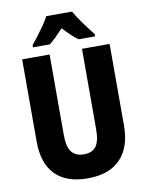

<svg xmlns="http://www.w3.org/2000/svg" viewBox="-100 -1001 829 1081"><g transform="rotate(-10 314.5 -460.0)"><path d="M565 -247Q565 -124 501 -57Q437 10 313 10Q192 10 128.5 -54.5Q65 -119 65 -244V-714H222V-254Q222 -185 245.5 -156Q269 -127 315 -127Q363 -127 385 -156.5Q407 -186 407 -255V-714H565ZM388 -930Q407 -897 435.5 -857.5Q464 -818 492 -783V-770H398Q378 -784 357.5 -803.5Q337 -823 314 -848Q291 -823 270.5 -803Q250 -783 233 -770H137V-783Q153 -802 173.5 -829Q194 -856 212.5 -883Q231 -910 241 -930Z"/></g></svg>

Font: Noto Sans Armenian Condensed ExtraBold
Style: Regular
Weight: 800
Width: 3
Designer: Monotype Design Team
Foundry: Monotype Imaging Inc.
Version: Version 2.008; ttfautohint (v1.8.4.7-5d5b)